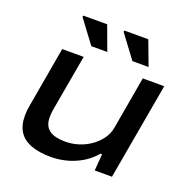

<svg xmlns="http://www.w3.org/2000/svg" viewBox="-131 -848 959 983"><g transform="rotate(20 349.0 -356.5)"><path d="M249 12Q185 12 140.5 -4.5Q96 -21 74 -55Q52 -89 52 -142Q52 -156 53.5 -171Q55 -186 58 -201L115 -527H232L177 -216Q176 -206 175 -196.5Q174 -187 174 -178Q174 -143 189 -123Q204 -103 230.5 -95Q257 -87 292 -87Q327 -87 361.5 -97.5Q396 -108 426 -128.5Q456 -149 477 -177.5Q498 -206 504 -241L554 -527H671L578 0H484L491 -91H483Q448 -51 408 -29Q368 -7 327.5 2.5Q287 12 249 12ZM474 -592 380 -718 382 -725H512L562 -592ZM250 -592 156 -718 158 -725H288L337 -592Z"/></g></svg>

Font: Archivo Expanded Medium
Style: Italic
Weight: 500
Width: 7
Italic angle: -10°
Designer: Hector Gatti
Foundry: Omnibus-Type
Version: Version 2.001